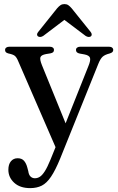

<svg xmlns="http://www.w3.org/2000/svg" viewBox="-20 -704 594 964"><path d="M319.5 -60 265 49 72 -395.5Q63.5 -416.5 54.2 -423.8Q45 -431 22.5 -435.5Q13 -438 9.2 -442.2Q5.5 -446.5 5.5 -453Q5.5 -461 11.5 -465.2Q17.5 -469.5 27.5 -469.5H229Q239.5 -469.5 245.2 -465.2Q251 -461 251 -453Q251 -446.5 247 -442.2Q243 -438 232.5 -436L211 -432.5Q187 -428 183 -416.8Q179 -405.5 190.5 -377ZM233.5 97.5 274 -2.5 287.5 -30 424 -372.5Q436 -401.5 431.8 -414Q427.5 -426.5 403 -431L380.5 -435Q370.5 -437 366 -441.5Q361.5 -446 361.5 -453Q361.5 -461 367.5 -465.2Q373.5 -469.5 383.5 -469.5H526.5Q537 -469.5 542.8 -465Q548.5 -460.5 548.5 -453Q548.5 -447 544.5 -442.8Q540.5 -438.5 530.5 -435.5Q506.5 -429.5 495.2 -419.2Q484 -409 473.5 -383L282 92.5Q258 151 236.2 183.2Q214.5 215.5 189.8 228Q165 240.5 131.5 240.5Q80.5 240.5 51.2 213.5Q22 186.5 22 148.5Q22 121 34.8 105.8Q47.5 90.5 68.5 90.5Q89.5 90.5 100.8 103.5Q112 116.5 117.5 138.5L122 155.5Q124.5 174 133.5 182.5Q142.5 191 155 191Q168.5 191 180.2 183.5Q192 176 205 155.8Q218 135.5 233.5 97.5ZM323.5 -619.5H283L409.5 -524Q417 -519 424.2 -518.5Q431.5 -518 436.5 -521.5Q440.5 -525 440.5 -531Q440.5 -537 434.5 -544.5L340 -662Q331 -672.5 323 -678Q315 -683.5 303.5 -683.5Q292 -683.5 283.8 -678Q275.5 -672.5 266.5 -662L172.5 -544.5Q166 -537 166 -531Q166 -525 170.5 -521.5Q175.5 -518 182.8 -518.5Q190 -519 197.5 -524Z"/></svg>

Font: Fraunces Wonky
Style: Regular
Weight: 400
Version: Version 1.000;[b76b70a41]